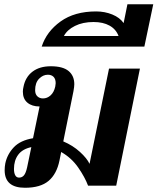

<svg xmlns="http://www.w3.org/2000/svg" viewBox="-20 -877 744 907"><path d="M641 -553 529 0H396Q381 -40 349.5 -85.5Q318 -131 269 -159L261 -119Q248 -55 209.5 -22.5Q171 10 98 10Q2 10 2 -73Q2 -89 5 -105Q14 -148 45 -181Q76 -214 136 -224L167 -374Q131 -374 109.5 -392Q88 -410 88 -444Q88 -455 91 -467Q100 -513 133.5 -538.5Q167 -564 220 -564Q277 -564 304 -541.5Q331 -519 331 -479Q331 -468 327 -446L279 -209Q324 -190 357.5 -159.5Q391 -129 403 -103L495 -553ZM183 -412Q203 -412 219 -426.5Q235 -441 241 -468Q243 -480 243 -484Q243 -504 233 -514Q223 -524 206 -524Q183 -524 164.5 -505Q146 -486 146 -451Q146 -432 156.5 -422Q167 -412 183 -412ZM108 -86 128 -182Q86 -173 66 -146Q46 -119 46 -79Q46 -60 52 -49Q58 -38 70 -38Q84 -38 93 -48.5Q102 -59 108 -86Z M434 -823Q475 -823 510.5 -808.5Q546 -794 564 -768L582 -857H704L662 -657H177Q200 -728 266 -775.5Q332 -823 434 -823ZM540 -707Q528 -739 497.5 -756Q467 -773 422 -773Q371 -773 334 -754.5Q297 -736 282 -707Z"/></svg>

Font: Trirong
Style: Bold Italic
Weight: 700
Italic angle: -12°
Designer: Katatrad Team
Foundry: CadsonDemak
Version: Version 1.001